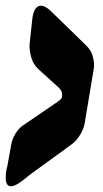

<svg xmlns="http://www.w3.org/2000/svg" viewBox="-52 -703 360 670"><path d="M36 -80Q3 -53 -14 -53Q-32 -53 -32 -83Q-32 -101 -28 -118L-27 -120L-13 -197Q-10 -217 1.5 -236Q13 -255 29 -266L41 -274Q64 -290 88 -306Q112 -322 136 -339L148 -347Q164 -358 164.5 -365Q165 -372 165 -373Q165 -387 151 -399L86 -458Q66 -475 58.5 -498Q51 -521 51 -546L61 -639Q67 -683 91 -683Q107 -683 128 -662L250 -543Q265 -528 270.5 -510Q276 -492 276 -478Q276 -474 276 -470Q276 -466 275 -462L244 -276Q241 -255 228.5 -234Q216 -213 199 -200L89 -120Q75 -110 62 -100.5Q49 -91 36 -80Z"/></svg>

Font: Bangerz 2
Style: Regular
Weight: 400
Designer: vernon adams
Foundry: Vernon Adams
Version: Version 2.10;December 28, 2023;FontCreator 13.0.0.2683 64-bi